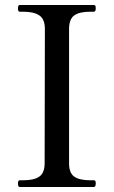

<svg xmlns="http://www.w3.org/2000/svg" viewBox="-20 -750 456 770"><path d="M59 0Q52 0 52 -14Q52 -27 59 -27H74Q117 -27 138 -42Q159 -57 159 -95L160 -634Q160 -673 138 -688Q116 -703 74 -703H59Q52 -703 52 -716Q52 -730 59 -730H356Q361 -730 362.5 -726.5Q364 -723 364 -716Q364 -703 356 -703H342Q298 -703 277.5 -688Q257 -673 257 -634V-95Q257 -56 278 -41.5Q299 -27 342 -27H356Q361 -27 362.5 -24Q364 -21 364 -14Q364 0 356 0Z"/></svg>

Font: Shippori Mincho B1 Medium
Style: Regular
Weight: 500
Designer: FONTDASU
Foundry: FONTDASU / Google Inc. / but / Adobe
Version: Version 3.110; ttfautohint (v1.8.3)